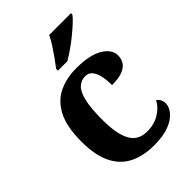

<svg xmlns="http://www.w3.org/2000/svg" viewBox="-225 -867 978 978"><g transform="rotate(-45 263.5 -378.0)"><path d="M295 10Q222 10 166 -16.5Q110 -43 78.5 -103.5Q47 -164 47 -266Q47 -374 79.5 -435.5Q112 -497 167.5 -523Q223 -549 292 -549Q389 -549 439.5 -518.5Q490 -488 490 -444Q490 -423 479.5 -403.5Q469 -384 441 -371.5Q413 -359 361 -359Q361 -394 355 -423Q349 -452 335 -470Q321 -488 296 -488Q267 -488 245.5 -468.5Q224 -449 212.5 -401Q201 -353 201 -267Q201 -166 229 -115.5Q257 -65 320 -65Q372 -65 410 -88.5Q448 -112 465 -146Q477 -139 483 -126.5Q489 -114 489 -100Q489 -75 468.5 -49.5Q448 -24 405.5 -7Q363 10 295 10ZM218 -619Q233 -638 251.5 -664Q270 -690 287.5 -717Q305 -744 315 -766H472V-756Q463 -743 441.5 -723Q420 -703 393 -681Q366 -659 338 -639.5Q310 -620 286 -606H218Z"/></g></svg>

Font: Noto Serif Toto
Style: Bold
Weight: 700
Designer: Monotype Design Team
Foundry: Monotype Imaging Inc.
Version: Version 2.001; ttfautohint (v1.8.4.7-5d5b)